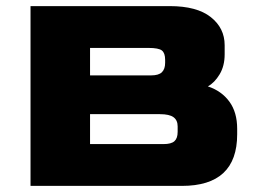

<svg xmlns="http://www.w3.org/2000/svg" viewBox="-20 -609 857 629"><path d="M80 -589H536Q625 -589 670.5 -553Q716 -517 716 -461V-431Q716 -393 699.5 -365.5Q683 -338 661 -326Q706 -311 731.5 -276Q757 -241 757 -187V-169Q757 0 576 0H80ZM475 -362Q500 -362 510.5 -372.5Q521 -383 521 -403V-413Q521 -435 510.5 -443.5Q500 -452 466 -452H275V-362ZM516 -137Q541 -137 551.5 -146.5Q562 -156 562 -177V-195Q562 -215 548.5 -225Q535 -235 504 -235H275V-137Z"/></svg>

Font: Gold Bold
Style: Regular
Weight: 400
Designer: jaiki
Version: Version 1.000